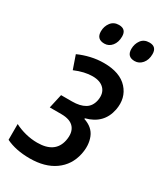

<svg xmlns="http://www.w3.org/2000/svg" viewBox="-192 -812 765 896"><g transform="rotate(30 190.0 -364.0)"><path d="M124 10Q49 10 -4 -16V-101Q23 -87 54.5 -79Q86 -71 118 -71Q214 -71 230 -148Q239 -193 218.5 -218Q198 -243 149 -243H87L104 -319H163Q206 -319 232 -334.5Q258 -350 265 -385Q272 -424 251 -446.5Q230 -469 188 -469Q145 -469 93 -447L68 -519Q99 -533 133.5 -541Q168 -549 203 -549Q290 -549 331.5 -503Q373 -457 360 -389Q343 -304 254 -281V-277Q303 -261 319 -220.5Q335 -180 324 -129Q310 -64 258 -27Q206 10 124 10ZM321 -628Q280 -628 280 -670Q280 -697 295 -717.5Q310 -738 339 -738Q378 -738 378 -698Q378 -667 361.5 -647.5Q345 -628 321 -628ZM158 -628Q116 -628 116 -670Q116 -697 131.5 -717.5Q147 -738 175 -738Q214 -738 214 -698Q214 -667 198 -647.5Q182 -628 158 -628Z"/></g></svg>

Font: Noto Sans Condensed Medium
Style: Italic
Weight: 500
Width: 3
Italic angle: -12°
Designer: Monotype Design Team
Foundry: Monotype Imaging Inc.
Version: Version 2.013; ttfautohint (v1.8.4.7-5d5b)